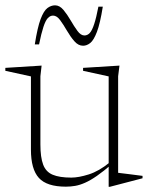

<svg xmlns="http://www.w3.org/2000/svg" viewBox="-25 -690 556 720"><path d="M126.5 -148.5Q126.5 -100 136.8 -72.8Q147 -45.5 172.5 -34.8Q198 -24 242.5 -24Q270 -24 308 -36Q346 -48 386.5 -81L395.5 -75.5Q363 -47.5 338.5 -30.5Q314 -13.5 294.2 -4.8Q274.5 4 257 7Q239.5 10 222 10Q150.5 10 120.8 -22.8Q91 -55.5 91 -129V-403.5L-5 -424.5V-435.5L131 -444L126.5 -404ZM382.5 10.5V-71.5V-403.5L286.5 -424.5V-435.5L423 -444L418 -404V-42Q422.5 -41.5 434 -40Q445.5 -38.5 460.2 -36.8Q475 -35 488.2 -33.2Q501.5 -31.5 509.5 -30.5V-21.5L387 10.5ZM360.5 -665Q350.5 -602 338.5 -570.5Q326.5 -539 313.5 -528.8Q300.5 -518.5 286.5 -518.5Q268.5 -518.5 253.8 -535.5Q239 -552.5 226 -575Q213 -597.5 200.5 -614.5Q188 -631.5 174 -631.5Q163 -631.5 154.2 -622Q145.5 -612.5 137.8 -589Q130 -565.5 121.5 -523.5H105.5Q115.5 -587 127.2 -618.2Q139 -649.5 152.8 -659.8Q166.5 -670 181.5 -670Q198.5 -670 212.8 -653Q227 -636 240 -613.5Q253 -591 265.5 -574Q278 -557 291.5 -557Q303 -557 311.8 -566.5Q320.5 -576 328.2 -599.8Q336 -623.5 344 -665Z"/></svg>

Font: Newsreader 24pt ExtraLight
Style: Regular
Weight: 250
Designer: Hugues Gentile
Foundry: Production Type
Version: Version 1.003